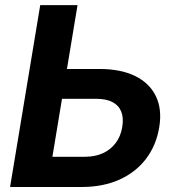

<svg xmlns="http://www.w3.org/2000/svg" viewBox="-20 -748 702 768"><path d="M195 -472.1H377.7Q463.4 -472.1 520.9 -443.7Q578.4 -415.4 603.6 -363.1Q628.8 -310.8 617 -239.4Q604.9 -166 563.7 -112.2Q522.5 -58.4 457.1 -29.2Q391.6 0 305.9 0H20.3L140.9 -727.5H290.1L189.6 -120.9H319.9Q360.5 -120.9 391.7 -135.2Q422.8 -149.5 442.9 -176.2Q463 -202.9 469 -240Q475 -275.9 465.2 -301Q455.4 -326.1 430.2 -339.5Q405 -352.8 364.4 -352.8H175.5Z"/></svg>

Font: Inter Variable
Style: Italic
Weight: 400
Italic angle: -9.39999°
Designer: Rasmus Andersson
Foundry: rsms
Version: Version 4.001;git-9221beed3